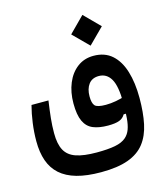

<svg xmlns="http://www.w3.org/2000/svg" viewBox="-115 -648 816 951"><g transform="rotate(-15 293.0 -172.5)"><path d="M286.1 216.3Q212.9 216.3 161.4 201.7Q109.9 187 77.4 158Q44.9 128.9 29.8 85.7Q14.6 42.5 14.6 -14.6Q14.6 -61 21 -107.7Q27.3 -154.3 38.1 -194.8H125Q117.7 -144 113.8 -106.2Q109.9 -68.4 109.9 -30.3Q109.9 25.4 127.4 57.4Q145 89.4 184.6 102.8Q224.1 116.2 289.6 116.2Q348.1 116.2 384.5 109.1Q420.9 102.1 441.4 84Q458 69.3 466.3 46.6Q474.6 23.9 477.3 -9Q480 -42 480 -86.9Q480 -173.3 458.5 -210.2Q437 -247.1 397 -247.1Q362.3 -247.1 344.5 -223.4Q326.7 -199.7 326.7 -161.1Q326.7 -126.5 338.6 -113.3Q350.6 -100.1 394.5 -100.1Q419.4 -100.1 446.8 -105Q474.1 -109.9 502 -119.6L500.5 -32.7L466.8 -31.7Q456.5 -13.2 436.3 -5.6Q416 2 378.4 2Q333 2 302.2 -10.7Q271.5 -23.4 256.1 -56.2Q240.7 -88.9 240.7 -147.9Q240.7 -205.6 259.8 -251.5Q278.8 -297.4 314 -324Q349.1 -350.6 397 -350.6Q454.6 -350.6 491.5 -317.9Q528.3 -285.2 546.1 -226.6Q564 -168 564 -90.3Q564 -15.6 552 41.5Q540 98.6 509.8 137.7Q479.5 176.8 425.3 196.5Q371.1 216.3 286.1 216.3ZM397 -402.8 318.4 -481.4 397 -560.5 475.6 -481.4Z"/></g></svg>

Font: Cascadia Code
Style: Regular
Weight: 400
Monospace: yes
Designer: Aaron Bell
Foundry: Saja Typeworks
Version: Version 2106.017